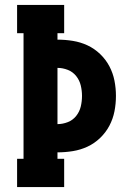

<svg xmlns="http://www.w3.org/2000/svg" viewBox="-20 -755 540 775"><path d="M49 0V-114H75V-621H49V-735H239V-621H212V-595Q243 -595 274 -590Q305 -585 333 -572Q361 -559 384 -537Q407 -515 421.5 -487.5Q436 -460 442 -429.5Q448 -399 448 -368Q448 -336 442 -305.5Q436 -275 421.5 -247.5Q407 -220 384 -198Q361 -176 333 -163Q305 -150 274 -145Q243 -140 212 -140V-114H239V0ZM212 -254Q233 -254 253.5 -262Q274 -270 287.5 -287Q301 -304 306 -325Q311 -346 311 -368Q311 -389 306 -410Q301 -431 287.5 -448Q274 -465 253.5 -473Q233 -481 212 -481Z"/></svg>

Font: Iosevka Slab Heavy
Style: Regular
Weight: 900
Monospace: yes
Designer: Belleve Invis
Foundry: Belleve Invis
Version: Version 11.1.0; ttfautohint (v1.8.3)